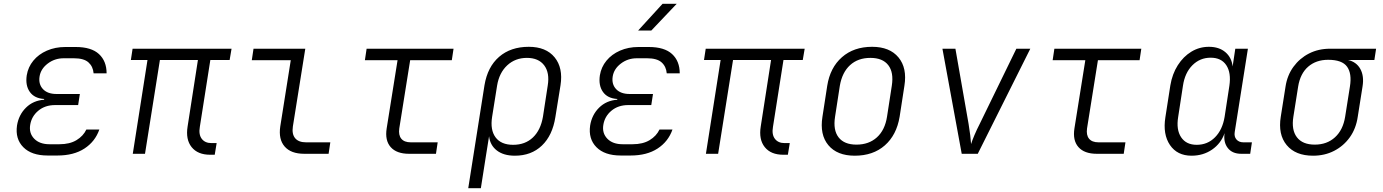

<svg xmlns="http://www.w3.org/2000/svg" viewBox="-20 -805 7240 1005"><path d="M281 9H229Q145 9 102 -34.5Q59 -78 69 -148Q78 -204 116 -241.5Q154 -279 211 -283V-287Q160 -290 136 -324Q112 -358 120 -411Q127 -454 154.5 -487.5Q182 -521 225.5 -540Q269 -559 322 -559H376Q458 -559 498 -522Q538 -485 538 -421H470Q467 -457 443 -478.5Q419 -500 367 -500H313Q266 -500 229.5 -472Q193 -444 187 -404Q181 -364 205 -338.5Q229 -313 276 -313H398L389 -255H268Q216 -255 180.5 -225.5Q145 -196 138 -151Q131 -108 159 -79Q187 -50 239 -50H291Q345 -50 380.5 -71.5Q416 -93 432 -127H500Q478 -64 422 -27.5Q366 9 281 9Z M1080 5Q1015 5 983 -35Q951 -75 962 -143L1016 -491H817L739 0H675L752 -491H665L674 -550H1192L1182 -491H1081L1026 -141Q1019 -101 1036 -78.5Q1053 -56 1087 -56H1114L1104 5Z M1573 0Q1503 0 1470 -38Q1437 -76 1447 -143L1502 -490H1298L1307 -550H1578L1513 -143Q1507 -103 1525 -81.5Q1543 -60 1582 -60H1709L1700 0Z M2121 0Q2056 0 2025 -35Q1994 -70 2004 -133L2061 -490H1890L1899 -550H2354L2345 -490H2127L2070 -133Q2065 -98 2080.5 -79Q2096 -60 2130 -60H2271L2262 0Z M2431 180 2516 -359Q2532 -455 2592.5 -507.5Q2653 -560 2748 -560Q2838 -560 2883 -505Q2928 -450 2914 -359L2887 -192Q2872 -96 2816.5 -43Q2761 10 2675 10Q2616 10 2580.5 -17.5Q2545 -45 2540 -92L2524 8L2497 180ZM2666 -47Q2729 -47 2769.5 -85.5Q2810 -124 2822 -194L2847 -357Q2858 -424 2828.5 -463Q2799 -502 2738 -502Q2677 -502 2635 -463Q2593 -424 2582 -357L2556 -194Q2545 -125 2574 -86Q2603 -47 2666 -47Z M3281 9H3229Q3145 9 3102 -34.5Q3059 -78 3069 -148Q3078 -204 3116 -241.5Q3154 -279 3211 -283V-287Q3160 -290 3136 -324Q3112 -358 3120 -411Q3127 -454 3154.5 -487.5Q3182 -521 3225.5 -540Q3269 -559 3322 -559H3376Q3458 -559 3498 -522Q3538 -485 3538 -421H3470Q3467 -457 3443 -478.5Q3419 -500 3367 -500H3313Q3266 -500 3229.5 -472Q3193 -444 3187 -404Q3181 -364 3205 -338.5Q3229 -313 3276 -313H3398L3389 -255H3268Q3216 -255 3180.5 -225.5Q3145 -196 3138 -151Q3131 -108 3159 -79Q3187 -50 3239 -50H3291Q3345 -50 3380.5 -71.5Q3416 -93 3432 -127H3500Q3478 -64 3422 -27.5Q3366 9 3281 9ZM3320 -645 3448 -785H3522L3389 -645Z M4080 5Q4015 5 3983 -35Q3951 -75 3962 -143L4016 -491H3817L3739 0H3675L3752 -491H3665L3674 -550H4192L4182 -491H4081L4026 -141Q4019 -101 4036 -78.5Q4053 -56 4087 -56H4114L4104 5Z M4454 10Q4362 10 4316 -45Q4270 -100 4285 -194L4310 -356Q4325 -451 4387 -505.5Q4449 -560 4545 -560Q4637 -560 4683 -504.5Q4729 -449 4714 -356L4689 -194Q4673 -98 4611.5 -44Q4550 10 4454 10ZM4463 -48Q4528 -48 4570 -86Q4612 -124 4623 -194L4648 -356Q4659 -426 4629.5 -464Q4600 -502 4536 -502Q4471 -502 4429.5 -464Q4388 -426 4376 -356L4351 -194Q4340 -124 4369.5 -86Q4399 -48 4463 -48Z M5014 0 4913 -550H4981L5050 -156Q5055 -127 5058.5 -97.5Q5062 -68 5063 -51Q5068 -68 5080.5 -97.5Q5093 -127 5108 -156L5300 -550H5373L5098 0Z M5721 0Q5656 0 5625 -35Q5594 -70 5604 -133L5661 -490H5490L5499 -550H5954L5945 -490H5727L5670 -133Q5665 -98 5680.5 -79Q5696 -60 5730 -60H5871L5862 0Z M6217 10Q6142 10 6104 -46Q6066 -102 6080 -191L6106 -358Q6116 -418 6145 -463.5Q6174 -509 6216 -534.5Q6258 -560 6308 -560Q6361 -560 6394 -532Q6427 -504 6432 -457L6446 -550H6512L6443 -114Q6439 -90 6452 -75Q6465 -60 6488 -60H6533L6524 0H6477Q6430 0 6406.5 -30.5Q6383 -61 6390 -108Q6371 -54 6324.5 -22Q6278 10 6217 10ZM6244 -47Q6301 -47 6340 -86.5Q6379 -126 6390 -193L6415 -356Q6425 -424 6399 -463.5Q6373 -503 6317 -503Q6261 -503 6221.5 -463.5Q6182 -424 6172 -356L6147 -193Q6136 -126 6162.5 -86.5Q6189 -47 6244 -47Z M6853 10Q6761 10 6715 -45.5Q6669 -101 6684 -194L6709 -352Q6718 -411 6750.5 -455.5Q6783 -500 6832 -525Q6881 -550 6942 -550H7183L7174 -491H7036Q7080 -481 7100.5 -444Q7121 -407 7112 -352L7087 -194Q7078 -132 7045.5 -86.5Q7013 -41 6963.5 -15.5Q6914 10 6853 10ZM6862 -48Q6926 -48 6968 -86.5Q7010 -125 7021 -194L7046 -352Q7057 -420 7031 -456Q7005 -492 6932 -492Q6869 -492 6827.5 -456Q6786 -420 6775 -352L6750 -194Q6739 -125 6768.5 -86.5Q6798 -48 6862 -48Z"/></svg>

Font: JetBrains Mono NL ExtraLight
Style: Italic
Weight: 200
Italic angle: -9°
Monospace: yes
Designer: Philipp Nurullin, Konstantin Bulenkov
Foundry: JetBrains
Version: Version 2.305; ttfautohint (v1.8.4.7-5d5b)